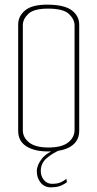

<svg xmlns="http://www.w3.org/2000/svg" viewBox="-20 -648 418 824"><path d="M188 2Q127 2 92.5 -20.5Q58 -43 58 -86V-543Q58 -579 88.5 -604Q119 -629 188 -628Q258 -627 289 -603Q320 -579 320 -542V-87Q320 -44 286 -21Q252 2 188 2ZM188 -15Q246 -15 273 -37Q300 -59 300 -90V-539Q300 -565 276 -588Q252 -611 186 -611Q125 -611 101.5 -588.5Q78 -566 78 -540V-89Q78 -58 105 -36.5Q132 -15 188 -15ZM198 156Q171 156 154.5 136Q138 116 138 87Q138 61 159.5 33.5Q181 6 227 -10L241 -6Q204 10 179.5 31.5Q155 53 155 86Q155 108 168.5 124.5Q182 141 204 141Q222 141 235.5 136.5Q249 132 265 119L267 134Q249 147 233.5 151.5Q218 156 198 156Z"/></svg>

Font: Smooch Sans Thin Thin
Style: Regular
Weight: 250
Version: Version 1.010